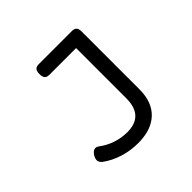

<svg xmlns="http://www.w3.org/2000/svg" viewBox="-149 -734 898 898"><g transform="rotate(-45 300.0 -285.0)"><path d="M465.8 -546.4V-162.6Q465.8 -79.1 418.2 -34.2Q370.6 10.7 283.7 10.7Q234.4 10.7 187.7 -3.7Q141.1 -18.1 104.5 -44.9Q89.8 -56.2 89.8 -70.3Q89.8 -81.5 98.6 -96.2Q111.3 -115.2 126 -115.2Q134.3 -115.2 143.6 -108.4Q173.8 -85.4 210 -73.5Q246.1 -61.5 284.2 -61.5Q392.6 -61.5 392.6 -177.2V-509.3H216.3Q199.7 -509.3 192.6 -517.3Q185.5 -525.4 185.5 -544.4Q185.5 -563.5 192.6 -571.5Q199.7 -579.6 216.3 -579.6H420.4H435.1Q450.7 -579.6 458.3 -572Q465.8 -564.5 465.8 -546.4Z"/></g></svg>

Font: Courier Prime Code
Style: Regular
Weight: 400
Designer: Alan Dague-Greene
Foundry: Quote-Unquote Apps
Version: Version 3.0318